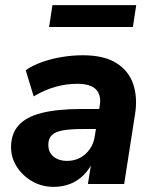

<svg xmlns="http://www.w3.org/2000/svg" viewBox="-20 -716 597 747"><path d="M189 11Q143 11 105.5 -10.5Q68 -32 45.5 -67Q23 -102 23 -143Q23 -195 52 -228Q81 -261 142 -276.5Q203 -292 298 -292H377L365 -214H301Q252 -214 223 -208.5Q194 -203 181 -189.5Q168 -176 168 -153Q168 -123 188.5 -106.5Q209 -90 240 -90Q269 -90 291.5 -102Q314 -114 329.5 -136Q345 -158 349 -188L368 -305Q375 -346 353.5 -368Q332 -390 281 -390Q237 -390 195 -378Q153 -366 111 -341L80 -443Q106 -461 142 -474Q178 -487 219.5 -494Q261 -501 302 -501Q386 -501 434 -470Q482 -439 499 -386.5Q516 -334 505 -269L463 0H322L338 -100H347Q332 -62 307.5 -37Q283 -12 253 -0.5Q223 11 189 11ZM171 -611 184 -696H510L497 -611Z"/></svg>

Font: Nunito Sans 12pt ExtraBold
Style: Italic
Weight: 800
Italic angle: -9°
Designer: Vernon Adams
Foundry: Vernon Adams
Version: Version 3.101;gftools[0.9.27]